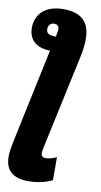

<svg xmlns="http://www.w3.org/2000/svg" viewBox="-108 -812 578 1098"><g transform="rotate(10 181.5 -263.0)"><path d="M142 239C192 239 242 227 278 209V75C262 84 234 92 215 92C195 92 188 81 188 66C188 54 193 37 196 20L312 -520C321 -561 323 -596 323 -619C323 -713 277 -765 168 -765C61 -765 8 -706 8 -629C8 -559 54 -518 135 -518H133L19 21C13 51 5 90 5 118C5 202 52 239 142 239ZM144 -603C111 -603 96 -613 96 -638C96 -658 109 -674 130 -674C147 -674 159 -665 159 -647C159 -639 158 -633 156 -625L152 -603Z"/></g></svg>

Font: Noto Sans UI SemiCondensed Black
Style: Italic
Weight: 900
Width: 4
Italic angle: -372°
Designer: Monotype Design Team
Foundry: Monotype Imaging Inc.
Version: Version 1.901